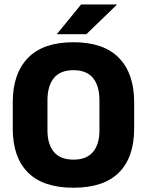

<svg xmlns="http://www.w3.org/2000/svg" viewBox="-20 -847 675 882"><path d="M317.4 15.4Q178.2 15.4 108.4 -54.5Q38.6 -124.4 38.6 -256.1V-377.5Q38.6 -509.4 108.7 -581.2Q178.8 -653 317.4 -653Q456 -653 526.2 -581.2Q596.3 -509.4 596.3 -377.5V-256.1Q596.3 -124.4 526.5 -54.5Q456.7 15.4 317.4 15.4ZM317.4 -113.7Q377.8 -113.7 407.3 -149Q436.8 -184.3 436.8 -248.6V-385.3Q436.8 -452.6 407.3 -488.6Q377.8 -524.6 317.4 -524.6Q257.1 -524.6 227.6 -488.6Q198 -452.6 198 -385.3V-248.6Q198 -184.3 227.6 -149Q257.1 -113.7 317.4 -113.7ZM352.5 -826.5H516.5V-825L376.9 -690H242.1V-691.3Z"/></svg>

Font: Anek Odia Medium
Style: Regular
Weight: 500
Designer: Yesha Goshar & Mahesh Sahu (Odia), Yesha Goshar (Latin)
Foundry: Ek Type
Version: Version 1.003